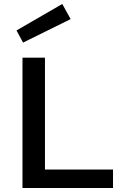

<svg xmlns="http://www.w3.org/2000/svg" viewBox="-20 -945 654 965"><path d="M93 0V-655H206V-93H548V0ZM96 -731 63 -792 293 -925 335 -849Z"/></svg>

Font: Intel One Mono Medium
Style: Regular
Weight: 500
Monospace: yes
Designer: Fred Shallcrass
Foundry: Frere-Jones Type LLC
Version: Version 1.400;hotconv 1.1.0;makeotfexe 2.6.0;FJTRelease1.4